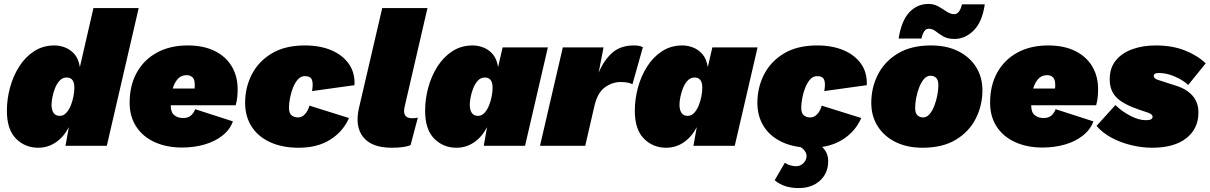

<svg xmlns="http://www.w3.org/2000/svg" viewBox="-20 -741 6149 976"><path d="M174 10Q107 10 61 -36.5Q15 -83 15 -178Q15 -237 31 -296Q47 -355 78 -403.5Q109 -452 154 -481Q199 -510 257 -510Q283 -510 310 -500Q337 -490 358 -466.5Q379 -443 386 -400L455 -700H685L523 0H313L330 -95Q305 -46 264.5 -18Q224 10 174 10ZM284 -152Q302 -152 316 -166.5Q330 -181 339.5 -204Q349 -227 353.5 -251.5Q358 -276 358 -295Q358 -347 319 -347Q298 -347 283.5 -331.5Q269 -316 260 -293.5Q251 -271 246.5 -247.5Q242 -224 242 -209Q242 -183 252 -167.5Q262 -152 284 -152Z M905 9Q828 9 767.5 -18Q707 -45 673 -96.5Q639 -148 639 -219Q639 -307 675.5 -372.5Q712 -438 778.5 -474Q845 -510 934 -510Q1015 -510 1072 -481.5Q1129 -453 1158.5 -403Q1188 -353 1188 -287Q1188 -268 1186 -247Q1184 -226 1178 -206H848V-204Q848 -170 866 -155.5Q884 -141 911 -141Q937 -141 951.5 -154.5Q966 -168 972 -186L1164 -124Q1149 -82 1111 -52Q1073 -22 1020 -6.5Q967 9 905 9ZM930 -359Q900 -359 883 -339Q866 -319 858 -291H969Q970 -296 970 -300.5Q970 -305 970 -310Q970 -338 958 -348.5Q946 -359 930 -359Z M1499 10Q1414 10 1352.5 -18.5Q1291 -47 1258.5 -98.5Q1226 -150 1226 -218Q1226 -296 1260 -362.5Q1294 -429 1361.5 -469.5Q1429 -510 1530 -510Q1607 -510 1664.5 -485.5Q1722 -461 1753.5 -416Q1785 -371 1782 -308L1566 -278Q1573 -314 1566 -334Q1559 -354 1530 -354Q1509 -354 1494 -337Q1479 -320 1469 -294.5Q1459 -269 1454 -241.5Q1449 -214 1449 -193Q1449 -165 1462.5 -154.5Q1476 -144 1495 -144Q1515 -144 1530.5 -161Q1546 -178 1553 -204L1754 -141Q1724 -72 1658.5 -31Q1593 10 1499 10Z M1972 10Q1869 10 1826 -44.5Q1783 -99 1805 -193L1923 -700H2153L2037 -199Q2023 -140 2075 -140Q2095 -140 2104 -143L2067 -3Q2035 10 1972 10Z M2300 10Q2233 10 2187 -36.5Q2141 -83 2141 -178Q2141 -237 2157 -296Q2173 -355 2204 -403.5Q2235 -452 2280 -481Q2325 -510 2383 -510Q2409 -510 2436 -500Q2463 -490 2484 -466.5Q2505 -443 2512 -400L2535 -500H2765L2649 0H2439L2456 -95Q2431 -46 2390.5 -18Q2350 10 2300 10ZM2410 -152Q2428 -152 2442 -166.5Q2456 -181 2465.5 -204Q2475 -227 2479.5 -251.5Q2484 -276 2484 -295Q2484 -347 2445 -347Q2424 -347 2409.5 -331.5Q2395 -316 2386 -293.5Q2377 -271 2372.5 -247.5Q2368 -224 2368 -209Q2368 -183 2378 -167.5Q2388 -152 2410 -152Z M2725 0 2841 -500H3048L3023 -371Q3049 -434 3091.5 -472Q3134 -510 3202 -510Q3219 -510 3230 -507.5Q3241 -505 3248 -501L3195 -313Q3185 -318 3171 -321Q3157 -324 3134 -324Q3093 -324 3055.5 -297.5Q3018 -271 3002 -204L2955 0Z M3366 10Q3299 10 3253 -36.5Q3207 -83 3207 -178Q3207 -237 3223 -296Q3239 -355 3270 -403.5Q3301 -452 3346 -481Q3391 -510 3449 -510Q3475 -510 3502 -500Q3529 -490 3550 -466.5Q3571 -443 3578 -400L3601 -500H3831L3715 0H3505L3522 -95Q3497 -46 3456.5 -18Q3416 10 3366 10ZM3476 -152Q3494 -152 3508 -166.5Q3522 -181 3531.5 -204Q3541 -227 3545.5 -251.5Q3550 -276 3550 -295Q3550 -347 3511 -347Q3490 -347 3475.5 -331.5Q3461 -316 3452 -293.5Q3443 -271 3438.5 -247.5Q3434 -224 3434 -209Q3434 -183 3444 -167.5Q3454 -152 3476 -152Z M4103 10Q4018 10 3956.5 -18.5Q3895 -47 3862.5 -98.5Q3830 -150 3830 -218Q3830 -296 3864 -362.5Q3898 -429 3965.5 -469.5Q4033 -510 4134 -510Q4211 -510 4268.5 -485.5Q4326 -461 4357.5 -416Q4389 -371 4386 -308L4170 -278Q4177 -314 4170 -334Q4163 -354 4134 -354Q4113 -354 4098 -337Q4083 -320 4073 -294.5Q4063 -269 4058 -241.5Q4053 -214 4053 -193Q4053 -165 4066.5 -154.5Q4080 -144 4099 -144Q4119 -144 4134.5 -161Q4150 -178 4157 -204L4358 -141Q4328 -72 4262.5 -31Q4197 10 4103 10ZM4012 -9 4058 -32Q4121 -26 4155.5 3Q4190 32 4190 78Q4190 139 4148.5 177Q4107 215 4040 215Q3964 215 3918 175L3970 86Q3981 95 3998 99.5Q4015 104 4026 104Q4049 104 4064.5 88Q4080 72 4080 52Q4080 34 4063.5 17.5Q4047 1 4012 -9Z M4670 10Q4591 10 4532.5 -19Q4474 -48 4441.5 -99.5Q4409 -151 4409 -218Q4409 -296 4443 -362.5Q4477 -429 4544.5 -469.5Q4612 -510 4713 -510Q4792 -510 4850.5 -481Q4909 -452 4941.5 -400.5Q4974 -349 4974 -282Q4974 -205 4940 -138Q4906 -71 4838.5 -30.5Q4771 10 4670 10ZM4672 -144Q4691 -144 4705.5 -161Q4720 -178 4730 -204.5Q4740 -231 4745 -258.5Q4750 -286 4750 -307Q4750 -335 4738.5 -345.5Q4727 -356 4710 -356Q4691 -356 4676.5 -339Q4662 -322 4652 -295.5Q4642 -269 4637 -241.5Q4632 -214 4632 -193Q4632 -165 4644 -154.5Q4656 -144 4672 -144ZM4986 -719Q4973 -629 4929.5 -586Q4886 -543 4832 -543Q4797 -543 4775 -556Q4753 -569 4736.5 -582Q4720 -595 4701 -595Q4687 -595 4678 -581.5Q4669 -568 4664 -545H4548Q4562 -635 4602 -678Q4642 -721 4700 -721Q4728 -721 4750.5 -708Q4773 -695 4792.5 -682Q4812 -669 4831 -669Q4858 -669 4870 -719Z M5279 9Q5202 9 5141.5 -18Q5081 -45 5047 -96.5Q5013 -148 5013 -219Q5013 -307 5049.5 -372.5Q5086 -438 5152.5 -474Q5219 -510 5308 -510Q5389 -510 5446 -481.5Q5503 -453 5532.5 -403Q5562 -353 5562 -287Q5562 -268 5560 -247Q5558 -226 5552 -206H5222V-204Q5222 -170 5240 -155.5Q5258 -141 5285 -141Q5311 -141 5325.5 -154.5Q5340 -168 5346 -186L5538 -124Q5523 -82 5485 -52Q5447 -22 5394 -6.5Q5341 9 5279 9ZM5304 -359Q5274 -359 5257 -339Q5240 -319 5232 -291H5343Q5344 -296 5344 -300.5Q5344 -305 5344 -310Q5344 -338 5332 -348.5Q5320 -359 5304 -359Z M5836 10Q5785 10 5731 -3Q5677 -16 5631 -40.5Q5585 -65 5554 -101L5650 -207Q5681 -176 5724.5 -153Q5768 -130 5805 -130Q5839 -130 5839 -147Q5839 -161 5814 -169L5772 -183Q5689 -211 5655 -246Q5621 -281 5621 -338Q5621 -395 5651.5 -433Q5682 -471 5735 -490.5Q5788 -510 5855 -510Q5938 -510 6002 -485Q6066 -460 6109 -419L6020 -309Q5995 -333 5953 -351.5Q5911 -370 5870 -370Q5845 -370 5845 -355Q5845 -341 5869 -334L5959 -305Q6013 -288 6042.5 -254Q6072 -220 6072 -169Q6072 -87 6010.5 -38.5Q5949 10 5836 10Z"/></svg>

Font: Work Sans Black
Style: Italic
Weight: 900
Italic angle: -13°
Designer: Wei Huang
Foundry: Wei Huang
Version: Version 2.009; ttfautohint (v1.8.3)